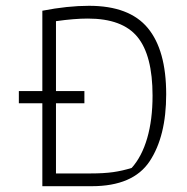

<svg xmlns="http://www.w3.org/2000/svg" viewBox="-20 -642 644 662"><path d="M126 -286H45V-328H126V-605Q213 -622 287 -622Q426 -622 489.5 -545.5Q553 -469 553 -317Q553 -172 496 -86Q439 0 296 0H126ZM293 -44Q338 -44 370 -48.5Q402 -53 434 -63Q469 -102 487.5 -165.5Q506 -229 506 -312Q506 -451 454 -514.5Q402 -578 283 -578Q236 -578 173 -569V-328H271V-286H173V-44Z"/></svg>

Font: Athiti Light
Style: Regular
Weight: 300
Designer: CadsonDemak Team
Foundry: CadsonDemak
Version: Version 1.033